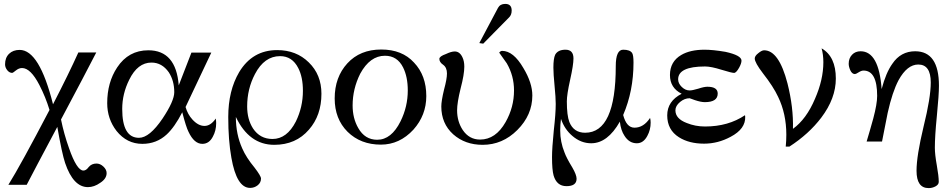

<svg xmlns="http://www.w3.org/2000/svg" viewBox="-20 -727 4868 985"><path d="M527 161Q527 190 494 211Q463 233 431 233Q356 233 314 109Q298 61 274 -76Q151 155 117 221H23Q86 120 234 -163Q214 -229 182 -291Q137 -378 93 -378Q77 -378 61.5 -365.5Q46 -353 43 -353Q28 -353 17 -367Q6 -381 6 -397Q6 -431 26.5 -451Q47 -471 81 -471Q182 -471 252 -192Q333 -349 382 -458H474Q416 -345 293 -114Q308 -40 334 33Q374 148 408 148Q422 148 435 130Q450 112 475 112Q494 112 510.5 127.5Q527 143 527 161Z M1089 -95Q1089 -57 1072 -26Q1053 11 1018 11Q976 11 947 -51Q935 -74 915 -151Q876 -75 835 -37Q783 11 710 11Q631 11 578 -55Q530 -117 530 -198Q530 -304 581 -381Q639 -469 741 -469Q883 -469 897 -289L962 -457H1064L932 -178Q943 -140 967 -114Q997 -81 1029 -81Q1061 -81 1087 -119Q1089 -105 1089 -95ZM874 -254Q874 -313 846 -356Q811 -406 757 -406Q686 -406 643 -318Q607 -246 607 -168Q607 -20 693 -20Q747 -20 814 -119Q874 -209 874 -254Z M1629 -246Q1629 -135 1565 -62Q1498 16 1387 16Q1258 16 1190 -127Q1190 -38 1223 35Q1243 81 1286 133Q1319 176 1319 189Q1319 210 1302 223.5Q1285 237 1263 237Q1194 237 1167 82Q1151 -7 1151 -127Q1151 -262 1207 -357Q1275 -470 1402 -470Q1500 -470 1564 -407Q1629 -344 1629 -246ZM1534 -261Q1534 -332 1510 -378Q1479 -439 1417 -439Q1336 -439 1288 -347Q1248 -271 1248 -181Q1248 -115 1278 -68Q1314 -14 1378 -14Q1452 -14 1498 -104Q1534 -178 1534 -261Z M2167 -234Q2167 -136 2101 -62Q2030 15 1934 15Q1830 15 1763 -51Q1697 -117 1697 -222Q1697 -331 1762 -402Q1827 -473 1936 -473Q2043 -473 2104 -406Q2167 -340 2167 -234ZM2072 -263Q2072 -333 2048 -381Q2018 -441 1955 -441Q1878 -441 1828 -349Q1789 -271 1789 -186Q1789 -120 1818 -70Q1852 -10 1915 -10Q1988 -10 2035 -105Q2072 -180 2072 -263Z M2605 -673Q2605 -651 2592 -638L2459 -503L2439 -506L2535 -687Q2546 -707 2572 -707Q2605 -707 2605 -673ZM2711 -237Q2711 -137 2634 -60Q2558 16 2456 16Q2366 16 2305 -38Q2244 -93 2244 -181Q2244 -209 2258 -267Q2273 -322 2273 -350Q2273 -381 2253 -395Q2234 -408 2234 -425Q2234 -438 2268 -450Q2295 -463 2313 -463Q2338 -463 2352 -434Q2362 -414 2362 -385Q2362 -345 2343 -273Q2325 -200 2325 -161Q2325 -104 2354 -60Q2387 -11 2443 -11Q2523 -11 2574 -101Q2617 -177 2617 -263Q2617 -338 2580 -402Q2567 -421 2541 -457Q2548 -466 2556 -466Q2614 -466 2665 -378Q2711 -302 2711 -237Z M3318 -98Q3318 -61 3301 -30Q3281 8 3247 8Q3208 8 3184 -30Q3165 -58 3160 -103Q3097 8 3013 8Q2960 8 2916 -30Q2876 -64 2858 -117Q2854 -88 2854 -57Q2854 1 2876 55Q2886 83 2916 132Q2938 170 2938 190Q2938 228 2886 228Q2836 228 2820 173Q2812 144 2812 79Q2812 33 2821 -57Q2831 -144 2831 -194Q2831 -226 2825 -287Q2819 -348 2819 -380Q2819 -426 2828 -446Q2842 -472 2881 -472Q2922 -472 2922 -427Q2922 -394 2905 -318Q2888 -242 2888 -207Q2888 -134 2901 -101Q2923 -46 2982 -46Q3139 -46 3139 -388Q3139 -472 3177 -472Q3212 -472 3223 -455Q3230 -444 3230 -406Q3230 -260 3177 -137Q3194 -72 3235 -72Q3282 -72 3315 -122Q3318 -112 3318 -98Z M3802 -136 3803 -129Q3806 -66 3728 -25Q3663 10 3592 10Q3515 10 3463 -23Q3403 -61 3403 -135Q3403 -208 3477 -246Q3417 -276 3417 -342Q3417 -411 3475 -445Q3521 -472 3594 -472Q3638 -472 3702 -461Q3784 -443 3784 -416Q3784 -402 3772 -380Q3757 -353 3746 -353Q3734 -353 3682 -369Q3628 -386 3597 -386Q3459 -386 3459 -320Q3459 -299 3477.5 -281Q3496 -263 3518 -263Q3532 -263 3562 -272Q3592 -282 3609 -282Q3662 -282 3662 -247Q3662 -203 3596 -203Q3576 -203 3546 -213Q3541 -215 3532 -218L3518 -223Q3492 -223 3469 -204Q3445 -184 3445 -161Q3445 -118 3503 -96Q3547 -78 3597 -78Q3716 -78 3802 -136Z M4268 -324Q4268 -222 4193 -123Q4129 -39 4030 25H4011Q4014 -5 4014 -36Q4014 -143 3972 -230Q3948 -282 3894 -351Q3852 -406 3852 -427Q3852 -440 3870 -454Q3888 -469 3900 -469Q3976 -469 4020 -299Q4051 -176 4048 -66Q4117 -116 4161 -220Q4204 -318 4204 -408Q4204 -446 4195 -479Q4268 -437 4268 -324Z M4797 -287Q4797 -241 4786 -129Q4776 -28 4776 31Q4776 65 4786 121Q4796 177 4796 206Q4796 220 4779.5 229Q4763 238 4744 238Q4682 238 4682 149Q4682 73 4718 -77Q4755 -226 4755 -304Q4755 -396 4691 -396Q4634 -396 4590 -316Q4558 -256 4534 -148Q4514 -50 4505 -1H4426Q4431 -17 4442.5 -57Q4454 -97 4460 -119Q4480 -194 4480 -235Q4480 -365 4410 -365Q4399 -365 4385 -356Q4371 -347 4366 -347Q4351 -347 4342 -367Q4334 -385 4334 -400Q4334 -428 4351 -446Q4368 -464 4395 -464Q4489 -464 4503 -270Q4525 -354 4558 -400Q4601 -464 4675 -464Q4797 -464 4797 -287Z"/></svg>

Font: GFS Didot
Style: Regular
Weight: 400
Designer: Takis Katsoulidis and George D. Matthiopoulos
Foundry: Takis Katsoulidis and George D. Matthiopoulos
Version: Version 1.0